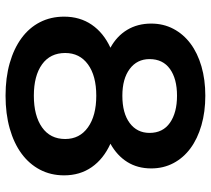

<svg xmlns="http://www.w3.org/2000/svg" viewBox="-54 -696 760 692"><g transform="rotate(90 326.0 -350.0)"><path d="M612 -201Q612 -153 591.5 -114Q571 -75 533.5 -47.5Q496 -20 443 -5Q390 10 325 10Q260 10 207.5 -5Q155 -20 117.5 -47.5Q80 -75 60 -114Q40 -153 40 -201Q40 -258 69 -300.5Q98 -343 152 -368Q110 -391 87.5 -428.5Q65 -466 65 -515Q65 -559 84 -595Q103 -631 137 -656.5Q171 -682 219 -696Q267 -710 325 -710Q383 -710 431.5 -696Q480 -682 514.5 -656.5Q549 -631 568 -595Q587 -559 587 -515Q587 -466 564 -429Q541 -392 498 -368Q553 -343 582.5 -300.5Q612 -258 612 -201ZM193 -509Q193 -464 228.5 -437.5Q264 -411 325 -411Q388 -411 423.5 -437.5Q459 -464 459 -509Q459 -557 422.5 -582.5Q386 -608 325 -608Q264 -608 228.5 -582.5Q193 -557 193 -509ZM481 -205Q481 -257 439 -287Q397 -317 325 -317Q253 -317 212 -287Q171 -257 171 -205Q171 -151 212 -121.5Q253 -92 325 -92Q397 -92 439 -121.5Q481 -151 481 -205Z"/></g></svg>

Font: CMG Sans SemiBold
Style: Regular
Weight: 600
Designer: Julieta Ulanovsky
Foundry: Julieta Ulanovsky
Version: Version 7.200